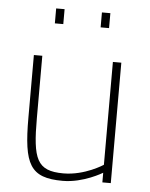

<svg xmlns="http://www.w3.org/2000/svg" viewBox="-52 -743 619 794"><g transform="rotate(5 258.0 -346.0)"><path d="M374 -638V-700H339V-638ZM184 -638V-700H149V-638ZM437 0H402V-40C402 -40 324 8 238 8C102 8 74 -46 74 -240V-500H109V-242C109 -72 127 -23 238 -23C327 -23 402 -73 402 -73V-500H437Z"/></g></svg>

Font: RazerF5 Thin
Style: Regular
Weight: 250
Foundry: Razer Inc.
Version: Version 2